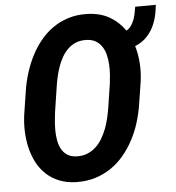

<svg xmlns="http://www.w3.org/2000/svg" viewBox="-53 -783 770 842"><g transform="rotate(-5 332.0 -362.0)"><path d="M552.7 -303.7Q546.4 -264.2 534.2 -225.1Q522 -186 503.2 -150.9Q484.4 -115.7 459.2 -85.7Q434.1 -55.7 402.3 -34.2Q370.6 -12.7 332.5 -1Q294.4 10.7 249.5 9.8Q207 8.8 174.1 -4.6Q141.1 -18.1 116.9 -40.8Q92.8 -63.5 77.1 -93.5Q61.5 -123.5 53.2 -158Q44.9 -192.4 43.5 -229.5Q42 -266.6 46.9 -303.2L63 -406.7Q68.8 -445.8 80.8 -484.6Q92.8 -523.4 110.6 -558.6Q128.4 -593.8 152.8 -624Q177.2 -654.3 208 -676Q238.8 -697.8 276.4 -709.7Q314 -721.7 358.4 -720.7Q417.5 -719.2 458.5 -695.3Q499.5 -671.4 525.9 -632.8Q538.1 -639.6 546.1 -650.9Q554.2 -662.1 559.6 -675.8Q564.9 -689.5 567.9 -704.6Q570.8 -719.7 573.2 -733.9L664.1 -734.4Q661.1 -703.1 653.6 -676Q646 -648.9 633.1 -627Q620.1 -605 601.6 -588.4Q583 -571.8 558.1 -562Q568.8 -525.4 571.5 -485.8Q574.2 -446.3 568.8 -406.7ZM433.1 -408.2Q435.5 -426.3 437 -447.8Q438.5 -469.2 437.3 -491Q436 -512.7 431.2 -533.2Q426.3 -553.7 416 -569.8Q405.8 -585.9 389.2 -596.2Q372.6 -606.4 347.7 -607.4Q321.3 -608.4 300.5 -599.9Q279.8 -591.3 264.4 -575.9Q249 -560.5 237.8 -540.3Q226.6 -520 219 -497.6Q211.4 -475.1 206.5 -451.9Q201.7 -428.7 198.7 -407.7L182.6 -302.7Q180.2 -285.6 178.5 -264.6Q176.8 -243.7 177 -221.7Q177.2 -199.7 181.2 -178.7Q185.1 -157.7 194.3 -141.1Q203.6 -124.5 219.5 -114Q235.4 -103.5 260.3 -102.5Q286.6 -101.6 307.6 -110.1Q328.6 -118.7 345 -133.8Q361.3 -148.9 373.5 -169.4Q385.7 -189.9 394.3 -212.6Q402.8 -235.4 408.2 -258.8Q413.6 -282.2 417 -303.2Z"/></g></svg>

Font: Roboto Mono
Style: Bold Italic
Weight: 700
Designer: Google
Version: Version 2.000985; 2015; ttfautohint (v1.3)